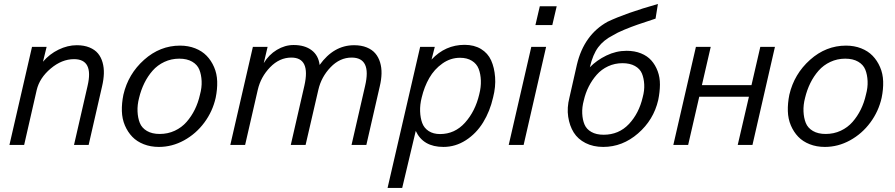

<svg xmlns="http://www.w3.org/2000/svg" viewBox="-20 -721 4451 955"><path d="M26.9 0 139.2 -487.8H211.9L193.8 -414.1Q226.1 -452.1 271.2 -474.1Q316.4 -496.1 361.8 -496.1Q397.9 -496.1 424.8 -485.1Q451.7 -474.1 467.3 -455.3Q482.9 -436.5 490.2 -410.4Q497.6 -384.3 496.6 -354.7Q495.6 -325.2 487.8 -292L420.9 0H348.1L415.5 -293.5Q446.8 -426.8 348.1 -426.8Q287.6 -426.8 232.2 -380.1Q176.8 -333.5 162.6 -273.4L100.1 0Z M770.5 9.8Q729 9.8 694.8 -3.7Q660.6 -17.1 637.9 -40.8Q615.2 -64.5 601.3 -96.9Q587.4 -129.4 586.2 -168.2Q585 -207 593.8 -250Q617.7 -353 696.8 -423.6Q775.9 -494.1 875.5 -494.1Q916.5 -494.1 950.7 -480.7Q984.9 -467.3 1007.8 -443.6Q1030.8 -419.9 1044.9 -387.2Q1059.1 -354.5 1060.3 -315.9Q1061.5 -277.3 1052.7 -234.4Q1037.6 -167 996.3 -111.3Q955.1 -55.7 895.5 -22.9Q835.9 9.8 770.5 9.8ZM774.4 -54.7Q814.9 -54.7 849.4 -70.8Q883.8 -86.9 908 -114.5Q932.1 -142.1 949 -176.3Q965.8 -210.4 974.6 -250Q984.4 -285.2 982.9 -317.6Q981.4 -350.1 971.4 -374.8Q961.4 -399.4 935.8 -414.3Q910.2 -429.2 871.6 -429.2Q832 -429.2 797.6 -413.1Q763.2 -397 739 -369.4Q714.8 -341.8 698 -307.6Q681.2 -273.4 671.9 -234.4Q662.6 -199.2 664.1 -166.7Q665.5 -134.3 675.5 -109.4Q685.5 -84.5 710.9 -69.6Q736.3 -54.7 774.4 -54.7Z M1125.5 0 1237.8 -487.8H1311L1292 -407.2Q1316.9 -448.7 1356.9 -472.9Q1397 -497.1 1440.4 -497.1Q1495.6 -497.1 1529.8 -471.4Q1564 -445.8 1569.8 -397.9Q1640.1 -496.1 1741.2 -496.1Q1777.3 -496.1 1804.2 -485.1Q1831.1 -474.1 1846.9 -455.3Q1862.8 -436.5 1870.6 -410.6Q1878.4 -384.8 1877.7 -355Q1877 -325.2 1869.1 -292L1802.2 0H1728.5L1795.9 -293.5Q1829.1 -434.6 1729 -434.6Q1670.4 -434.6 1624.3 -386.5Q1578.1 -338.4 1563.5 -274.4L1500 0H1426.3L1494.1 -295.4Q1525.4 -434.6 1429.2 -434.6Q1370.1 -434.6 1323.5 -386.5Q1276.9 -338.4 1262.2 -274.4L1199.2 0Z M1907.7 213.9 2069.8 -487.8H2142.6L2126.5 -424.8Q2194.8 -498 2291 -498Q2338.4 -498 2372.6 -477.3Q2406.7 -456.5 2422.9 -420.7Q2439 -384.8 2442.6 -337.4Q2446.3 -290 2432.6 -236.3Q2417 -167.5 2383.1 -112.3Q2349.1 -57.1 2297.4 -23.7Q2245.6 9.8 2185.5 9.8Q2084.5 9.8 2047.9 -69.8L1980.5 213.9ZM2168.9 -54.2Q2242.2 -54.2 2293.2 -111.1Q2344.2 -168 2363.8 -252Q2373 -287.6 2371.8 -320.6Q2370.6 -353.5 2360.8 -378.7Q2351.1 -403.8 2327.1 -418.7Q2303.2 -433.6 2268.1 -433.6Q2220.7 -433.6 2180.4 -405Q2140.1 -376.5 2115.2 -333Q2090.3 -289.6 2077.6 -236.3Q2068.4 -200.2 2069.6 -167.2Q2070.8 -134.3 2080.1 -109.1Q2089.4 -84 2112.3 -69.1Q2135.3 -54.2 2168.9 -54.2Z M2643.1 -596.2 2665 -689.9H2749L2727.1 -596.2ZM2510.3 0 2622.6 -487.8H2696.3L2584.5 0Z M3096.7 -468.3Q3136.7 -468.3 3168.2 -455.6Q3199.7 -442.9 3219.7 -420.4Q3239.7 -397.9 3251.2 -367.2Q3262.7 -336.4 3262.5 -300Q3262.2 -263.7 3253.9 -223.1Q3231 -124.5 3153.6 -57.4Q3076.2 9.8 2980.5 9.8Q2930.7 9.8 2892.6 -9.5Q2854.5 -28.8 2833.7 -62Q2813 -95.2 2806.2 -140.1Q2799.3 -185.1 2812.5 -236.3L2849.6 -399.9Q2884.8 -547.9 3002 -612.8Q3092.3 -655.8 3252.4 -701.2L3240.7 -628.4Q3180.2 -608.4 3151.1 -598.4Q3122.1 -588.4 3085.9 -573.5Q3049.8 -558.6 3028.8 -545.4Q2982.4 -522 2955.6 -486.1Q2928.7 -450.2 2914.1 -387.2L2913.6 -386.2Q2947.8 -421.4 2996.1 -444.8Q3044.4 -468.3 3096.7 -468.3ZM3176.8 -237.3Q3186 -271 3184.3 -301.5Q3182.6 -332 3172.9 -355.5Q3163.1 -378.9 3138.2 -392.8Q3113.3 -406.7 3076.2 -406.7Q3038.1 -406.7 3004.9 -391.4Q2971.7 -376 2948.2 -349.4Q2924.8 -322.8 2908.4 -290.5Q2892.1 -258.3 2883.8 -221.7Q2874.5 -187.5 2876 -156.5Q2877.4 -125.5 2887.2 -102.1Q2897 -78.6 2921.4 -64.7Q2945.8 -50.8 2982.4 -50.8Q3058.1 -50.8 3108.2 -104Q3158.2 -157.2 3176.8 -237.3Z M3329.1 0 3441.4 -487.8H3515.1L3471.2 -297.4H3717.8L3761.7 -487.8H3834.5L3722.7 0H3649.4L3705.1 -239.7H3458L3402.8 0Z M4083 9.8Q4041.5 9.8 4007.3 -3.7Q3973.1 -17.1 3950.4 -40.8Q3927.7 -64.5 3913.8 -96.9Q3899.9 -129.4 3898.7 -168.2Q3897.5 -207 3906.2 -250Q3930.2 -353 4009.3 -423.6Q4088.4 -494.1 4188 -494.1Q4229 -494.1 4263.2 -480.7Q4297.4 -467.3 4320.3 -443.6Q4343.3 -419.9 4357.4 -387.2Q4371.6 -354.5 4372.8 -315.9Q4374 -277.3 4365.2 -234.4Q4350.1 -167 4308.8 -111.3Q4267.6 -55.7 4208 -22.9Q4148.4 9.8 4083 9.8ZM4086.9 -54.7Q4127.4 -54.7 4161.9 -70.8Q4196.3 -86.9 4220.5 -114.5Q4244.6 -142.1 4261.5 -176.3Q4278.3 -210.4 4287.1 -250Q4296.9 -285.2 4295.4 -317.6Q4293.9 -350.1 4283.9 -374.8Q4273.9 -399.4 4248.3 -414.3Q4222.7 -429.2 4184.1 -429.2Q4144.5 -429.2 4110.1 -413.1Q4075.7 -397 4051.5 -369.4Q4027.3 -341.8 4010.5 -307.6Q3993.7 -273.4 3984.4 -234.4Q3975.1 -199.2 3976.6 -166.7Q3978 -134.3 3988 -109.4Q3998 -84.5 4023.4 -69.6Q4048.8 -54.7 4086.9 -54.7Z"/></svg>

Font: HK Grotesk Italic
Style: Regular
Weight: 400
Italic angle: -13°
Designer: Alfredo Marco Pradil and Stefan Peev
Foundry: Hanken Design Co.
Version: Version 1.000;PS 001.000;hotconv 1.0.88;makeotf.lib2.5.64775